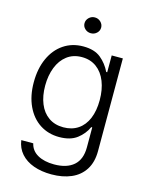

<svg xmlns="http://www.w3.org/2000/svg" viewBox="-134 -797 839 1089"><g transform="rotate(15 285.0 -252.0)"><path d="M61.5 66.4H131.8Q141.1 107.9 179.4 129.6Q217.8 151.4 276.4 151.4Q350.6 151.4 391.1 116Q431.6 80.6 431.6 9.8V-107.4H425.8Q406.7 -64.9 367.9 -35.4Q329.1 -5.9 263.7 -5.9Q200.2 -5.9 150.6 -37.8Q101.1 -69.8 73 -129.6Q44.9 -189.5 44.9 -269.5Q44.9 -349.6 72.5 -410.4Q100.1 -471.2 149.9 -504.6Q199.7 -538.1 264.6 -538.1Q330.6 -538.1 367.9 -507.3Q405.3 -476.6 426.8 -431.6H432.6V-530.3H498V13.7Q498 79.1 470 123Q441.9 167 391.8 188.5Q341.8 210 276.4 210Q217.3 210 171.1 193.4Q125 176.8 96.4 144.5Q67.9 112.3 61.5 66.4ZM432.6 -267.6Q432.6 -329.1 413.8 -376.7Q395 -424.3 358.9 -450.9Q322.8 -477.5 272.5 -477.5Q221.7 -477.5 185.5 -450Q149.4 -422.4 130.9 -374.8Q112.3 -327.1 112.3 -267.6Q112.3 -207.5 130.9 -161.9Q149.4 -116.2 185.5 -90.8Q221.7 -65.4 272.5 -65.4Q322.3 -65.4 358.4 -89.6Q394.5 -113.8 413.6 -159.4Q432.6 -205.1 432.6 -267.6ZM236.3 -667Q236.3 -686 250.7 -700Q265.1 -713.9 285.2 -713.9Q305.2 -713.9 319.6 -700Q334 -686 334 -667Q334 -647.9 319.6 -634.5Q305.2 -621.1 285.2 -621.1Q265.1 -621.1 250.7 -634.5Q236.3 -647.9 236.3 -667Z"/></g></svg>

Font: Pretendard GOV Light
Style: Regular
Weight: 300
Designer: Base glyphs from Inter by Rasmus Andersson; Hangeul glyphs from Noto Sans CJK(Source Han Sans) by Jang Soo-young and Kan
Foundry: Kil Hyung-jin
Version: Version 1.309